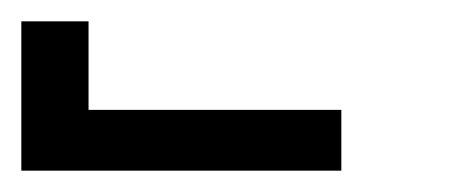

<svg xmlns="http://www.w3.org/2000/svg" viewBox="-420 -760 440 180"><path d="M-400 -600V-740H-337V-657H-100V-600Z"/></svg>

Font: Iosevka Fixed
Style: Regular
Weight: 400
Monospace: yes
Designer: Belleve Invis
Foundry: Belleve Invis
Version: Version 33.2.4